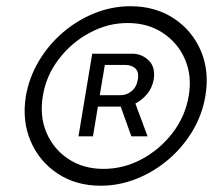

<svg xmlns="http://www.w3.org/2000/svg" viewBox="-20 -757 675 608"><path d="M298.8 -168.9Q220.7 -168.9 162.6 -207.3Q104.5 -245.6 76.9 -310.3Q49.3 -375 62 -453.1Q72.3 -511.7 102.8 -563.2Q133.3 -614.7 178.7 -653.8Q224.1 -692.9 279.3 -715.1Q334.5 -737.3 393.1 -737.3Q471.7 -737.3 530 -699Q588.4 -660.6 616 -596.2Q643.6 -531.7 630.4 -453.1Q620.6 -394.5 590.1 -343Q559.6 -291.5 513.9 -252.4Q468.3 -213.4 413.1 -191.2Q357.9 -168.9 298.8 -168.9ZM307.6 -222.2Q372.1 -222.2 429.7 -253.4Q487.3 -284.7 527.1 -336.9Q566.9 -389.2 577.6 -453.1Q588.4 -517.1 565.7 -569.3Q543 -621.6 495.6 -652.8Q448.2 -684.1 384.3 -684.1Q320.8 -684.1 263.2 -652.8Q205.6 -621.6 165.8 -569.3Q126 -517.1 115.7 -453.1Q105 -389.2 127.2 -336.9Q149.4 -284.7 196.8 -253.4Q244.1 -222.2 307.6 -222.2ZM228.5 -325.2 272 -586.9H397.9Q427.7 -587.4 450.2 -566.4Q472.7 -545.4 466.8 -505.4Q461.9 -478.5 445.6 -459Q429.2 -439.5 408.7 -429.2L447.3 -325.2H396L362.3 -419.4H290L274.4 -325.2ZM295.9 -455.6H361.3Q379.9 -455.1 396.2 -468Q412.6 -481 416.5 -505.4Q420.4 -530.3 408 -540.8Q395.5 -551.3 377.9 -551.3H312Z"/></svg>

Font: Inter Display Light
Style: Italic
Weight: 300
Italic angle: -9.39999°
Designer: Rasmus Andersson
Foundry: rsms
Version: Version 4.000;git-a52131595